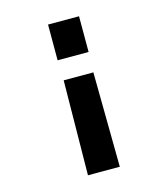

<svg xmlns="http://www.w3.org/2000/svg" viewBox="-106 -580 742 862"><g transform="rotate(-15 265.0 -149.0)"><path d="M342 -333H198V-499H342ZM344 201H196L201 -239H339Z"/></g></svg>

Font: Panefresco 999wt
Style: Regular
Weight: 900
Version: Version 1.001